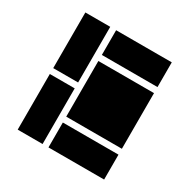

<svg xmlns="http://www.w3.org/2000/svg" viewBox="-157 -843 976 989"><g transform="rotate(30 331.0 -348.5)"><path d="M222 -366H74V-697H222ZM222 0H74V-331H222ZM588 -550H257V-697H588ZM588 0H257V-148H588ZM588 -183H257V-514H588Z"/></g></svg>

Font: Geotalism
Style: Regular
Weight: 400
Designer: GGBotNet
Foundry: GGBotNet
Version: 1.00